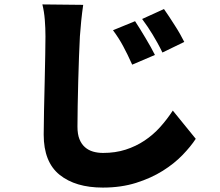

<svg xmlns="http://www.w3.org/2000/svg" viewBox="-20 -780 996 870"><path d="M592 -684Q603 -668 615 -648Q627 -628 639.5 -607.5Q652 -587 663 -567Q674 -547 682 -531L579 -487Q568 -512 558 -532Q548 -552 538.5 -570Q529 -588 517.5 -606Q506 -624 492 -643ZM723 -739Q734 -724 746.5 -704.5Q759 -685 772 -665Q785 -645 796 -625.5Q807 -606 815 -590L716 -542Q704 -567 693 -586.5Q682 -606 671.5 -623.5Q661 -641 649.5 -658Q638 -675 624 -694ZM357 -758Q352 -724 348 -685Q344 -646 342 -615Q340 -578 338 -524Q336 -470 334.5 -412.5Q333 -355 332 -300Q331 -245 331 -206Q331 -172 340 -149.5Q349 -127 365 -113Q381 -99 402 -93Q423 -87 447 -87Q503 -87 549.5 -102Q596 -117 635 -143Q674 -169 705.5 -204Q737 -239 763 -279L867 -151Q845 -117 807.5 -78Q770 -39 717.5 -6Q665 27 597 48.5Q529 70 446 70Q322 70 250 12Q178 -46 178 -170Q178 -215 179.5 -280Q181 -345 182.5 -410.5Q184 -476 185 -532Q186 -588 186 -615Q186 -653 183 -690.5Q180 -728 172 -760Z"/></svg>

Font: Kinto Sans Black
Style: Regular
Weight: 900
Designer: Authors: Ryoko NISHIZUKA  (kana & ideographs); Paul D. Hunt (Latin, Greek & Cyrillic); Wenlong ZHANG  (bopomofo); Sandol
Foundry: Adobe Systems Incorporated, ookami Inc.
Version: Version 0.001